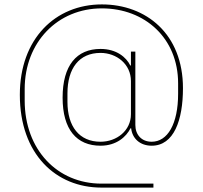

<svg xmlns="http://www.w3.org/2000/svg" viewBox="-20 -730 920 871"><path d="M676 103H440C240 103 92 -51 92 -274V-326C92 -539 242 -692 442 -692C637 -692 788 -557 788 -352V-305C788 -167 740 -87 668 -87C622 -87 594 -119 594 -163V-496H574V-433H571C553 -470 509 -508 436 -508C328 -508 264 -434 264 -287C264 -142 328 -69 436 -69C509 -69 553 -110 572 -148H575C580 -101 616 -69 668 -69C769 -69 810 -185 810 -330C810 -576 643 -710 442 -710C231 -710 70 -554 70 -300C70 -30 234 121 440 121H676ZM436 -87C339 -87 286 -157 286 -268V-306C286 -420 339 -490 436 -490C509 -490 574 -439 574 -362V-212C574 -137 509 -87 436 -87Z"/></svg>

Font: IBM Plex Sans Thai Looped Thin
Style: Regular
Weight: 100
Designer: Mike Abbink, Paul van der Laan, Pieter van Rosmalen, Ben Mitchell, Mark Frömberg
Foundry: Bold Monday
Version: Version 1.1